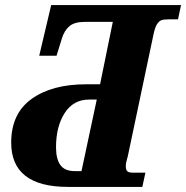

<svg xmlns="http://www.w3.org/2000/svg" viewBox="-20 -734 731 754"><path d="M24 -174Q24 -288 104 -345.5Q184 -403 318 -403H373L423 -648H312Q273 -648 253 -631.5Q233 -615 223 -583L202 -515H134L181 -714H691L679 -658H642Q623 -658 613.5 -654.5Q604 -651 596 -638Q588 -625 582 -595L482 -121Q481 -115 477.5 -104Q474 -93 474 -82Q474 -68 479.5 -62Q485 -56 500 -56H551L539 0H247Q24 0 24 -174ZM300 -62 360 -343H330Q268 -343 234 -290Q200 -237 200 -156Q200 -110 217 -86Q234 -62 274 -62Z"/></svg>

Font: Noto Serif NarrowExtraBold
Style: Italic
Weight: 800
Width: 4
Italic angle: -12°
Designer: Monotype Design Team
Foundry: Monotype Imaging Inc.
Version: Version 1.001